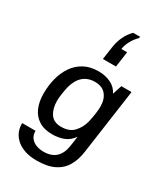

<svg xmlns="http://www.w3.org/2000/svg" viewBox="-246 -959 1093 1253"><g transform="rotate(30 300.0 -332.5)"><path d="M242.8 186Q193.2 186 155.1 173.2Q117 160.5 91.1 137.9Q65.2 115.2 52.6 85.6Q40 56 40.8 21.2H141.5Q141.5 52.8 156.5 73Q171.5 93.2 197.4 103.4Q223.2 113.5 253.5 113.5Q312.8 113.5 346.1 82.6Q379.5 51.8 388 -8L398.8 -82.5Q371.5 -43.2 332.4 -28.1Q293.2 -13 246.2 -13Q185 -13 144.6 -38.8Q104.2 -64.5 84.8 -110.2Q65.2 -156 65.2 -216.2Q65.2 -276.2 79.2 -331.1Q93.2 -386 122.5 -428.8Q151.8 -471.5 197.1 -496.2Q242.5 -521 306 -521Q356.8 -521 398.1 -500.9Q439.5 -480.8 458.2 -441L481 -511H557.8L489.2 -24.5Q480.5 41.5 453.2 88.5Q426 135.5 375 160.8Q324 186 242.8 186ZM272.2 -84.5Q334 -84.5 367.1 -120.2Q400.2 -156 412.5 -205.5Q420.5 -239.2 425 -272.1Q429.5 -305 429.5 -327.5Q429.5 -381.8 402 -415.6Q374.5 -449.5 319 -449.5Q266 -449.5 230.8 -418.9Q195.5 -388.2 180 -327.8Q173 -296 169 -267.2Q165 -238.5 165 -219.2Q165 -161.2 190.2 -122.9Q215.5 -84.5 272.2 -84.5ZM426 -851.2 424.2 -840.8Q397.2 -814.2 380.8 -783.4Q364.2 -752.5 359.5 -721.2H403L386.5 -604.5H287.8L302.5 -705.2Q308 -744 325.9 -782.9Q343.8 -821.8 373.8 -851.2Z"/></g></svg>

Font: Chivo Mono Medium
Style: Italic
Weight: 500
Italic angle: -8.05°
Monospace: yes
Designer: Hector Gatti
Foundry: Omnibus-Type
Version: Version 1.008